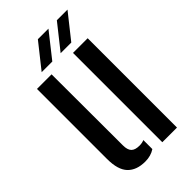

<svg xmlns="http://www.w3.org/2000/svg" viewBox="-237 -834 912 912"><g transform="rotate(-45 219.0 -378.0)"><path d="M44.5 -129.5V-600H142.5L143.5 -121.5Q143.5 -92 156.2 -78.5Q169 -65 198.5 -65Q216.5 -65 230 -71V-10.5Q202.5 8 164.5 8Q106.5 8 75.5 -24.2Q44.5 -56.5 44.5 -129.5ZM286.5 0V-600H385V0ZM116.5 -640.5 214.5 -764H285.5L188 -640.5ZM244 -640.5 342 -764H413.5L315.5 -640.5Z"/></g></svg>

Font: Big Shoulders Stencil Text SemiBold
Style: Regular
Weight: 600
Designer: Patric King
Foundry: XO Type Co
Version: Version 1.000